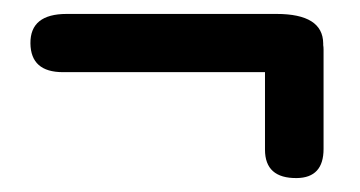

<svg xmlns="http://www.w3.org/2000/svg" viewBox="-20 -378 520 277"><path d="M23.9 -315.4Q23.4 -357.9 76.2 -357.9H378.9Q445.8 -357.9 446.3 -315.4Q446.3 -314 446.3 -313Q446.8 -310.1 446.8 -306.6V-163.1Q446.8 -121.6 408.2 -121.1Q362.3 -120.6 362.3 -162.1V-273.9H70.8Q24.4 -273.9 23.9 -315.4Z"/></svg>

Font: Comic Relief LRS
Style: Regular
Weight: 400
Designer: Jeff Davis
Foundry: Loudifier
Version: Version 1.0